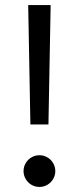

<svg xmlns="http://www.w3.org/2000/svg" viewBox="-20 -740 315 768"><path d="M92.8 -719.7H182.6L173.8 -242.2H101.6ZM74.2 -55.7Q74.2 -72.8 82.8 -87.4Q91.3 -102.1 106 -110.6Q120.6 -119.1 137.7 -119.1Q154.8 -119.1 169.4 -110.6Q184.1 -102.1 192.6 -87.4Q201.2 -72.8 201.2 -55.7Q201.2 -38.6 192.6 -23.9Q184.1 -9.3 169.4 -0.7Q154.8 7.8 137.7 7.8Q120.6 7.8 106 -0.7Q91.3 -9.3 82.8 -23.9Q74.2 -38.6 74.2 -55.7Z"/></svg>

Font: Reddit Sans Fudge
Style: Regular
Weight: 400
Designer: Stephen Hutchings
Foundry: Reddit
Version: Version 1.011